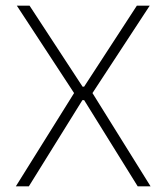

<svg xmlns="http://www.w3.org/2000/svg" viewBox="-20 -659 588 679"><path d="M82 0H36L245.5 -335.5V-324.5L39.5 -639H84.5L272 -352.5H277.5L464 -639H509.5L303.5 -324.5V-335.5L512.5 0H467L277.5 -305H271.5Z"/></svg>

Font: Anek Kannada Medium ExtraLight
Style: Regular
Weight: 250
Version: Version 1.003